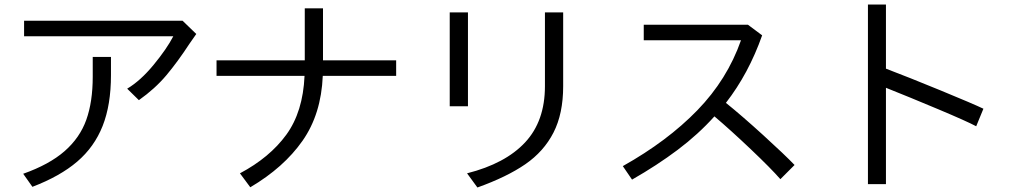

<svg xmlns="http://www.w3.org/2000/svg" viewBox="-20 -808 4510 853"><path d="M392 -467V-555H473V-474Q473 -342 436 -248.5Q399 -155 323 -90Q247 -25 124 22L83 -36Q199 -77 267 -136.5Q335 -196 363.5 -276Q392 -356 392 -467ZM750 -647H87V-716H791L852 -657L822 -614Q769 -533 719 -473.5Q669 -414 597 -363L545 -414Q604 -449 662.5 -520Q721 -591 750 -647Z M1092 24 1046 -38Q1178 -108 1252 -209.5Q1326 -311 1333 -471H942V-540H1334V-771H1415V-540H1740V-471H1414Q1407 -301 1324 -182.5Q1241 -64 1092 24Z M2401 -425V-753H2482V-425Q2482 -303 2439 -219Q2396 -135 2314 -78.5Q2232 -22 2101 25L2055 -38Q2225 -81 2313 -175.5Q2401 -270 2401 -425ZM1978 -753H2059V-336H1978Z M3154 -291Q3082 -211 2991 -142.5Q2900 -74 2788 -10L2747 -70Q2945 -181 3078 -318Q3211 -455 3272 -629H2840V-698H3303L3366 -651Q3306 -481 3205 -351Q3277 -293 3372.5 -206Q3468 -119 3510 -75L3447 -12Q3405 -60 3315.5 -145Q3226 -230 3154 -291Z M3916 -418V10H3836V-788H3916V-503Q4016 -465 4159.5 -406Q4303 -347 4349 -325L4317 -247Q4276 -269 4147.5 -323Q4019 -377 3916 -418Z"/></svg>

Font: Kakao Big Sans
Style: Regular
Weight: 400
Designer: Park Young-rak; Lee Sang-min; Kim Jung-jin; Min Bon; Park Min-gyu;
Foundry: Kakao Corporation
Version: Version 2.003